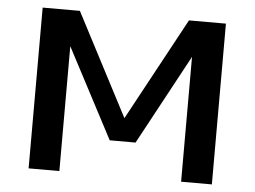

<svg xmlns="http://www.w3.org/2000/svg" viewBox="-47 -681 981 740"><g transform="rotate(5 443.5 -311.0)"><path d="M208 0H89V-622H233L440 -225L655 -622H798V0H679V-483L491 -135H391L208 -483Z"/></g></svg>

Font: Sarpanch SemiBold
Style: Regular
Weight: 600
Designer: Manushi Parikh (Devanagari and Latin), Jyotish Sonowal (Devanagari)
Foundry: Indian Type Foundry
Version: Version 2.004;PS 1.0;hotconv 1.0.78;makeotf.lib2.5.61930; tt